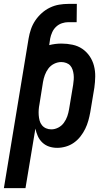

<svg xmlns="http://www.w3.org/2000/svg" viewBox="-60 -752 555 987"><path d="M-40 215 87 -554Q91 -578 99 -601.5Q107 -625 121 -646Q135 -667 154.5 -684.5Q174 -702 197 -713Q220 -724 244 -728Q268 -732 292 -732H335L334 -638H291Q275 -638 258.5 -632.5Q242 -627 229 -615Q216 -603 208.5 -586.5Q201 -570 198 -554L193 -520Q208 -524 224 -526Q240 -528 256 -528Q285 -528 313 -522Q341 -516 363 -501Q385 -486 400.5 -463.5Q416 -441 423 -414Q430 -387 429.5 -358.5Q429 -330 425 -301L404 -175Q400 -153 394 -131.5Q388 -110 378 -89.5Q368 -69 353.5 -50.5Q339 -32 320 -18.5Q301 -5 278.5 1.5Q256 8 234 8Q212 8 192.5 1.5Q173 -5 158 -19Q143 -33 134.5 -52Q126 -71 122 -91L71 215ZM204 -87Q222 -87 239.5 -96Q257 -105 268.5 -121Q280 -137 286 -154.5Q292 -172 295 -190L316 -316Q318 -329 319 -342.5Q320 -356 318.5 -369Q317 -382 313 -394Q309 -406 301 -415Q293 -424 280.5 -428.5Q268 -433 255 -433Q236 -433 218 -424Q200 -415 188.5 -399.5Q177 -384 170.5 -366Q164 -348 161 -330L143 -217Q140 -202 139 -188Q138 -174 139 -160Q140 -146 143.5 -132.5Q147 -119 155.5 -108.5Q164 -98 176.5 -92.5Q189 -87 204 -87Z"/></svg>

Font: Iosevka QP
Style: Bold Italic
Weight: 700
Italic angle: -9°
Designer: Belleve Invis
Foundry: Belleve Invis
Version: Version 20.0.0; ttfautohint (v1.8.4)